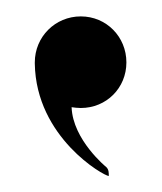

<svg xmlns="http://www.w3.org/2000/svg" viewBox="-20 -782 202 240"><path d="M81 -647C113 -647 138 -672 138 -704C138 -736 113 -761.5 81 -761.5C49 -761.5 23.5 -736 23.5 -704V-702.5C25 -610 110 -562 116 -562C116 -566 116 -570 113 -573C113 -573 71 -607 69.5 -648C73 -647.5 77 -647 81 -647Z"/></svg>

Font: Beautique Display
Style: Regular
Weight: 400
Designer: Nhat-Quang Ngo
Version: Version 1.100;Glyphs 3.2.3 (3260)